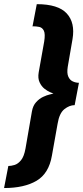

<svg xmlns="http://www.w3.org/2000/svg" viewBox="-89 -734 409 945"><path d="M-69 191.5 -48 83Q-34 83 -17 77.8Q0 72.5 14.8 54.2Q29.5 36 36.5 -3L68 -185Q73 -214 88.8 -231.2Q104.5 -248.5 123.2 -257.2Q142 -266 156.5 -269.2Q171 -272.5 174 -273.5Q171.5 -274.5 158.2 -280Q145 -285.5 130 -297.2Q115 -309 105.8 -329Q96.5 -349 101.5 -378L128.5 -529.5Q134.5 -567.5 126.8 -583Q119 -598.5 104.2 -601.5Q89.5 -604.5 75.5 -604.5Q72.5 -604 71 -604L92 -713.5Q197.5 -713.5 239.5 -667.8Q281.5 -622 268 -542L244.5 -405.5Q239.5 -374 247.2 -356.8Q255 -339.5 269.8 -333Q284.5 -326.5 299.5 -326.5L278.5 -216.5Q253 -216.5 228 -196.8Q203 -177 194.5 -125L166.5 32Q151.5 120 90.8 155.8Q30 191.5 -69 191.5Z"/></svg>

Font: Anybody Condensed ExtraBold
Style: Italic
Weight: 800
Width: 3
Italic angle: -10°
Designer: Tyler Finck
Foundry: Etcetera Type Company
Version: Version 1.010; ttfautohint (v1.8.3) -l 8 -r 50 -G 200 -x 14 